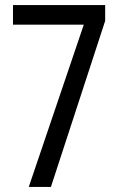

<svg xmlns="http://www.w3.org/2000/svg" viewBox="-20 -734 469 754"><path d="M93 0 309 -637H31V-714H393V-652L180 0Z"/></svg>

Font: Noto Sans Malayalam ExtraCondensed
Style: Regular
Weight: 400
Width: 2
Designer: Jelle Bosma - Monotype Design Team
Foundry: Monotype Imaging Inc.
Version: Version 2.104; ttfautohint (v1.8.4.7-5d5b)